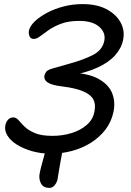

<svg xmlns="http://www.w3.org/2000/svg" viewBox="-20 -734 639 937"><path d="M222 183Q190 183 179 159.5Q168 136 174 110Q177 94 183.5 70Q190 46 196.5 22.5Q203 -1 206 -15Q208 -27 218 -36Q228 -45 240.5 -50Q253 -55 264 -55Q279 -55 285.5 -45Q292 -35 288 -14Q282 18 276.5 48.5Q271 79 267 102.5Q263 126 261 140Q258 156 247 169.5Q236 183 222 183ZM227 16Q180 16 137.5 4Q95 -8 63.5 -27.5Q32 -47 16.5 -72Q1 -97 6 -122Q9 -138 19 -149.5Q29 -161 45 -161Q59 -161 70.5 -147.5Q82 -134 99.5 -116.5Q117 -99 149 -85Q181 -71 236 -71Q285 -71 329 -84.5Q373 -98 403.5 -124.5Q434 -151 441 -190Q448 -226 435.5 -249Q423 -272 386.5 -288Q350 -304 285 -312Q234 -318 213.5 -331Q193 -344 197 -366Q200 -376 205 -383Q210 -390 222 -395Q236 -400 260 -406.5Q284 -413 318 -423Q390 -443 435 -466.5Q480 -490 489 -535Q497 -574 464.5 -603Q432 -632 366 -632Q315 -632 279 -618.5Q243 -605 218.5 -588Q194 -571 176.5 -557.5Q159 -544 145 -544Q130 -544 124.5 -556.5Q119 -569 121 -584Q126 -607 149.5 -629.5Q173 -652 209.5 -671.5Q246 -691 290.5 -702.5Q335 -714 383 -714Q453 -714 500 -689Q547 -664 568.5 -624.5Q590 -585 581 -541Q574 -501 543 -465.5Q512 -430 455.5 -404Q399 -378 312 -363L319 -380Q410 -377 460 -349.5Q510 -322 527 -280Q544 -238 534 -189Q524 -140 495 -102Q466 -64 424 -37.5Q382 -11 331.5 2.5Q281 16 227 16Z"/></svg>

Font: Shantell Sans
Style: Italic
Weight: 400
Italic angle: -11°
Designer: Stephen Nixon, Anya Danilova, Shantell Martin
Foundry: Arrow Type
Version: Version 1.011;[c5ecc13dd]